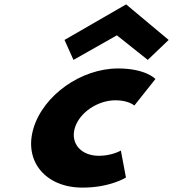

<svg xmlns="http://www.w3.org/2000/svg" viewBox="-20 -840 789 875"><path d="M274 -658 314.8 -567 512.7 -679 653.4 -567 748.6 -658 554.8 -820ZM506.4 -383C566.3 -383 592.2 -359 592.2 -359L688.3 -480C688.3 -480 644.7 -528 518.3 -528C349.2 -528 177.7 -406 132.5 -255C87.6 -105 187.7 15 355.9 15C482.3 15 554 -31 554 -31L530.8 -154C530.8 -154 490.7 -130 430.7 -130C349.7 -130 299.9 -186 321.1 -257C342 -327 425.3 -383 506.4 -383Z"/></svg>

Font: Hussar
Style: BdSuprExtOblThree
Weight: 700
Foundry: Cannot Into Space Fonts
Version: Version 2.00